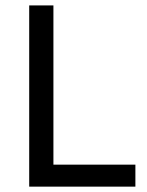

<svg xmlns="http://www.w3.org/2000/svg" viewBox="-20 -696 547 716"><path d="M88.9 0V-675.8H179.2V-82H484.9V0Z"/></svg>

Font: ClearSansRegular
Style: Regular
Weight: 400
Foundry: Intel Corporation
Version: Version 1.00